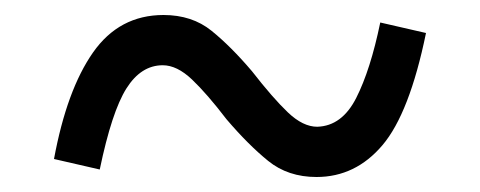

<svg xmlns="http://www.w3.org/2000/svg" viewBox="-20 -433 640 256"><path d="M402 -197Q364 -197 337.5 -218.5Q311 -240 282 -274Q256 -308 236 -327Q216 -346 197 -346Q168 -346 148.5 -315Q129 -284 113 -207L52 -221Q69 -313 104 -363Q139 -413 198 -413Q236 -413 262 -392Q288 -371 316 -338Q344 -302 364 -283Q384 -264 403 -264Q436 -265 455 -302.5Q474 -340 487 -403L548 -389Q526 -282 490 -239.5Q454 -197 402 -197Z"/></svg>

Font: PlemolJP35 Console
Style: Regular
Weight: 400
Version: v2.0.3; ttfautohint (v1.8.4.7-5d5b-dirty) -l 6 -r 45 -G 200 